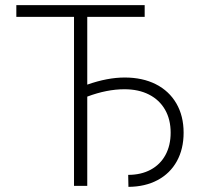

<svg xmlns="http://www.w3.org/2000/svg" viewBox="-20 -727 785 751"><path d="M545.9 -661.1H321.3V-396Q400.4 -423.8 467.8 -423.8Q537.6 -423.8 589.6 -397.5Q641.6 -371.1 669.9 -322.3Q698.2 -273.4 698.2 -208Q698.2 -144.5 671.9 -96.7Q645.5 -48.8 596.7 -22.7Q547.9 3.4 482.4 3.9L481.4 -43Q531.7 -43 569.3 -63.2Q606.9 -83.5 627.2 -120.8Q647.5 -158.2 647.5 -208Q647.5 -259.8 625.5 -298.1Q603.5 -336.4 562.7 -357.2Q522 -377.9 466.8 -377.9Q397.9 -377.9 321.3 -349.1V0H269.5V-661.1H43.9V-707H545.9Z"/></svg>

Font: Pretendard Std ExtraLight
Style: Regular
Weight: 200
Designer: Base glyphs from Inter by Rasmus Andersson; Hangeul glyphs from Noto Sans CJK(Source Han Sans) by Jang Soo-young and Kan
Foundry: Kil Hyung-jin
Version: Version 1.309